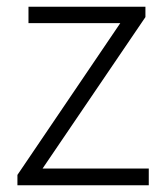

<svg xmlns="http://www.w3.org/2000/svg" viewBox="-20 -553 493 573"><path d="M32 0H424V-50H107L414 -502V-533H65V-484H339L32 -31Z"/></svg>

Font: Source Han Sans SC Light
Style: Regular
Weight: 300
Designer: Ryoko NISHIZUKA (kana & ideographs); Paul D. Hunt (Latin, Greek & Cyrillic); Wenlong ZHANG (bopomofo); Sandoll Communica
Foundry: Adobe Systems Incorporated
Version: Version 1.004;PS 1.004;hotconv 1.0.82;makeotf.lib2.5.63406